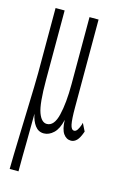

<svg xmlns="http://www.w3.org/2000/svg" viewBox="-101 -499 452 716"><g transform="rotate(15 125.0 -141.0)"><path d="M12 171Q12 154 13 116Q14 78 15.5 30.5Q17 -17 18.5 -64Q20 -111 21 -148Q22 -185 22 -202V-453H57V-185Q57 -93 69 -60Q81 -27 102 -27Q130 -27 141.5 -74Q153 -121 153 -194V-453H188V-113Q188 -68 192 -48.5Q196 -29 207 -29Q214 -29 219.5 -37.5Q225 -46 229 -58L231 -66L246 -36Q237 -10 227 0Q217 10 205 10Q187 10 175.5 -6.5Q164 -23 163 -59Q155 -23 137.5 -6.5Q120 10 100 10Q79 10 66 -7.5Q53 -25 48 -52Q48 7 47 57.5Q46 108 46 171Z"/></g></svg>

Font: Inconsolata UltraCondensed Light
Style: Regular
Weight: 300
Width: 1
Monospace: yes
Designer: Raph Levien, Cyreal, Brenton Simpson
Foundry: Raph Levien, Cyreal, Google
Version: Version 3.001; ttfautohint (v1.8.2.53-6de2)